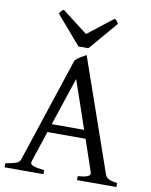

<svg xmlns="http://www.w3.org/2000/svg" viewBox="-93 -920 780 989"><g transform="rotate(10 297.5 -426.0)"><path d="M370.1 -261.2 284.2 -512.2 200.7 -261.2ZM186 -217.3 131.8 -54.2Q127 -39.1 145 -32.2Q163.1 -25.4 203.1 -21V0H0V-21Q33.2 -26.9 52.7 -33.2Q72.3 -39.6 77.1 -54.2L258.8 -604Q270 -616.2 286.6 -626.2Q303.2 -636.2 315.9 -643.1L521 -54.2Q523.4 -47.4 527.8 -42Q532.2 -36.6 539.6 -32.7Q546.9 -28.8 558.1 -25.9Q569.3 -22.9 585 -21V0H378.9V-21Q417 -23.4 431.6 -30.8Q446.3 -38.1 440.9 -54.2L385.3 -217.3ZM318.8 -679.2H266.6L137.7 -829.1Q141.1 -834 143.6 -837.4Q146 -840.8 148.2 -843.3Q150.4 -845.7 153.1 -847.7Q155.8 -849.6 159.7 -852.1L293.9 -749L425.8 -852.1Q434.1 -847.7 437.5 -843.3Q440.9 -838.9 446.8 -829.1Z"/></g></svg>

Font: Gentium Plus Afr
Style: Regular
Weight: 400
Designer: J. Victor Gaultney, Annie Olsen, Iska Routamaa, Becca Hirsbrunner
Foundry: SIL International
Version: Version 5.000